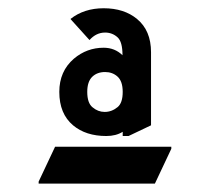

<svg xmlns="http://www.w3.org/2000/svg" viewBox="-20 -767 506 463"><path d="M149.9 -721.2Q182.6 -747.1 230 -747.1Q279.3 -747.1 310.5 -721.2Q344.2 -693.4 344.2 -641.1V-464.8L290 -439H275.9V-449.2Q259.8 -439 236.3 -439Q187 -439 156.2 -464.8Q123 -492.7 123 -545.4Q123 -595.2 158.2 -625.5Q189.5 -651.9 230 -651.9Q256.8 -651.9 275.4 -633.8Q275.4 -666 263.7 -676.8Q251 -688.5 233.4 -688.5Q211.9 -688.5 195.8 -670.4ZM73.2 -324.2V-329.1L112.8 -413.1H393.1V-408.2L353.5 -324.2ZM232.4 -497.1Q249.5 -497.1 263.7 -508.8Q275.9 -519 275.9 -545.4Q275.9 -571.3 263.2 -582.5Q251 -593.3 233.4 -593.3Q214.4 -593.3 202.6 -582Q190.4 -570.3 190.4 -545.4Q190.4 -518.6 203.1 -508.3Q216.3 -497.1 232.4 -497.1Z"/></svg>

Font: Nova Round
Style: Book
Weight: 400
Version: Version 2.000